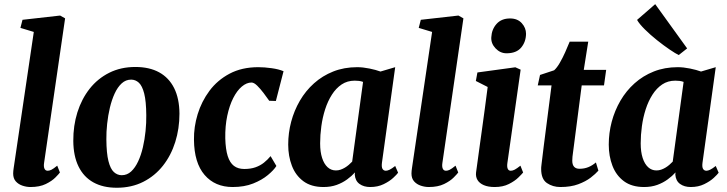

<svg xmlns="http://www.w3.org/2000/svg" viewBox="-20 -892 3507 926"><path d="M192.5 -105.5Q190 -88.5 194.5 -78.5Q199 -68.5 210 -68.5Q218 -68.5 227.5 -73Q237 -77.5 256 -93L269 -60Q264 -53 247.2 -36Q230.5 -19 200.8 -4.5Q171 10 127 10Q108 10 88.5 3.5Q69 -3 56.2 -17.2Q43.5 -31.5 43.5 -55Q43.5 -61 44.2 -68Q45 -75 46 -81.8Q47 -88.5 47.5 -92L143 -738L78.5 -757.5L88.5 -796.5L270 -817L294 -803.5Z M633 -569Q700.5 -569 747.5 -543.2Q794.5 -517.5 819.8 -467.2Q845 -417 845.5 -344Q845.5 -271.5 825.2 -207Q805 -142.5 766 -93Q727 -43.5 670.8 -15Q614.5 13.5 543 13.5Q477 13.5 430.2 -12.5Q383.5 -38.5 358.8 -89Q334 -139.5 333.5 -212.5Q333 -285.5 353.2 -350Q373.5 -414.5 412.2 -463.8Q451 -513 506.8 -541Q562.5 -569 633 -569ZM612.5 -508Q586.5 -508 566.8 -489.8Q547 -471.5 533 -441Q519 -410.5 510 -372.8Q501 -335 496.8 -295.2Q492.5 -255.5 493 -219.5Q493.5 -153 503 -115.2Q512.5 -77.5 529.2 -62.2Q546 -47 567 -47Q593 -47 612.5 -65Q632 -83 646.2 -113.5Q660.5 -144 669.2 -182Q678 -220 682 -260Q686 -300 685.5 -336.5Q685 -403.5 675.5 -440.8Q666 -478 649.8 -493Q633.5 -508 612.5 -508Z M1102 10Q1017 10 966.8 -48.2Q916.5 -106.5 915.5 -218Q914.5 -279.5 933.2 -341Q952 -402.5 990.2 -454Q1028.5 -505.5 1087.5 -536.8Q1146.5 -568 1225.5 -568Q1255 -568 1289.5 -563.2Q1324 -558.5 1347.5 -548.5L1310.5 -405L1278.5 -406Q1267 -422.5 1251.5 -443Q1236 -463.5 1220.5 -478.8Q1205 -494 1193 -494Q1169.5 -494 1146.2 -474.5Q1123 -455 1104.8 -419Q1086.5 -383 1076 -333.5Q1065.5 -284 1066.5 -224.5Q1068 -172 1078.2 -139.5Q1088.5 -107 1108.2 -92Q1128 -77 1158 -77Q1189 -77 1212.2 -85.2Q1235.5 -93.5 1253 -107.5Q1270.5 -121.5 1285 -139L1313 -91.5Q1300.5 -71.5 1272 -47.8Q1243.5 -24 1201 -7Q1158.5 10 1102 10Z M1822 -106.5Q1819.5 -86 1825 -77.2Q1830.5 -68.5 1841 -68.5Q1848.5 -68.5 1859 -73.5Q1869.5 -78.5 1886 -91.5L1900 -59Q1894.5 -51 1876.5 -34.2Q1858.5 -17.5 1830.2 -3.8Q1802 10 1765.5 10Q1734.5 10 1714 -4.8Q1693.5 -19.5 1691 -49.5L1692 -60.5Q1676.5 -43 1654.2 -26.8Q1632 -10.5 1603.8 -0.2Q1575.5 10 1540.5 10Q1481 10 1443.2 -18Q1405.5 -46 1387.8 -92.5Q1370 -139 1370 -194.5Q1370 -250.5 1384.2 -304.5Q1398.5 -358.5 1426.2 -406.2Q1454 -454 1494.5 -490.2Q1535 -526.5 1587.2 -547.2Q1639.5 -568 1702.5 -568Q1730 -568 1761.8 -561.5Q1793.5 -555 1815 -547L1886 -568ZM1731 -497Q1721.5 -500.5 1711.2 -501.8Q1701 -503 1691 -503Q1655 -503 1627.8 -484.8Q1600.5 -466.5 1580.8 -435.5Q1561 -404.5 1548.2 -365Q1535.5 -325.5 1529.8 -283.2Q1524 -241 1524 -200.5Q1524 -159.5 1533.5 -130.2Q1543 -101 1560 -85.5Q1577 -70 1600 -70Q1612 -70 1622.8 -73.8Q1633.5 -77.5 1643.5 -83.5Q1653.5 -89.5 1662.2 -97Q1671 -104.5 1678.5 -112.5Z M2113.5 -105.5Q2111 -88.5 2115.5 -78.5Q2120 -68.5 2131 -68.5Q2139 -68.5 2148.5 -73Q2158 -77.5 2177 -93L2190 -60Q2185 -53 2168.2 -36Q2151.5 -19 2121.8 -4.5Q2092 10 2048 10Q2029 10 2009.5 3.5Q1990 -3 1977.2 -17.2Q1964.5 -31.5 1964.5 -55Q1964.5 -61 1965.2 -68Q1966 -75 1967 -81.8Q1968 -88.5 1968.5 -92L2064 -738L1999.5 -757.5L2009.5 -796.5L2191 -817L2215 -803.5Z M2366 10Q2334.5 10 2313.5 1Q2292.5 -8 2283 -23.8Q2273.5 -39.5 2276 -60.5Q2279 -83.5 2283.5 -115Q2288 -146.5 2293.2 -185.8Q2298.5 -225 2305 -270.8Q2311.5 -316.5 2318.2 -367.2Q2325 -418 2332 -472.5L2275 -501.5L2282.5 -542.5L2465.5 -567.5L2491 -556L2427 -105.5Q2424.5 -87.5 2428.8 -78Q2433 -68.5 2443.5 -68.5Q2452.5 -68.5 2462.8 -74Q2473 -79.5 2490 -93L2503 -60Q2497.5 -53 2480.2 -36Q2463 -19 2434.2 -4.5Q2405.5 10 2366 10ZM2423 -635Q2392.5 -635 2370 -658.8Q2347.5 -682.5 2349.5 -712.5Q2351.5 -750.5 2375 -776.8Q2398.5 -803 2440 -803Q2476 -803 2496.5 -780.2Q2517 -757.5 2517 -729Q2516.5 -690 2493.5 -662.5Q2470.5 -635 2423 -635Z M2747.5 -186.5Q2745.5 -170.5 2743.8 -158.2Q2742 -146 2741 -136.2Q2740 -126.5 2740 -117Q2740 -97.5 2748.8 -87.8Q2757.5 -78 2775 -78Q2798 -78 2817.2 -85.8Q2836.5 -93.5 2854 -108.5L2866 -69Q2852.5 -53.5 2828.8 -35.2Q2805 -17 2769 -3.5Q2733 10 2682.5 10Q2646 10 2618 -9Q2590 -28 2590 -77Q2590 -80.5 2590.2 -85.8Q2590.5 -91 2592 -102Q2593.5 -113 2595.8 -132.8Q2598 -152.5 2602 -184L2640 -480H2573.5L2584.5 -530.5L2652.5 -553Q2666 -565 2679.8 -588.8Q2693.5 -612.5 2705.8 -640Q2718 -667.5 2727.5 -691H2817L2795.5 -555H2903.5L2893 -480H2785.5Z M3368 -106.5Q3365.5 -86 3371 -77.2Q3376.5 -68.5 3387 -68.5Q3394.5 -68.5 3405 -73.5Q3415.5 -78.5 3432 -91.5L3446 -59Q3440.5 -51 3422.5 -34.2Q3404.5 -17.5 3376.2 -3.8Q3348 10 3311.5 10Q3280.5 10 3260 -4.8Q3239.5 -19.5 3237 -49.5L3238 -60.5Q3222.5 -43 3200.2 -26.8Q3178 -10.5 3149.8 -0.2Q3121.5 10 3086.5 10Q3027 10 2989.2 -18Q2951.5 -46 2933.8 -92.5Q2916 -139 2916 -194.5Q2916 -250.5 2930.2 -304.5Q2944.5 -358.5 2972.2 -406.2Q3000 -454 3040.5 -490.2Q3081 -526.5 3133.2 -547.2Q3185.5 -568 3248.5 -568Q3276 -568 3307.8 -561.5Q3339.5 -555 3361 -547L3432 -568ZM3277 -497Q3267.5 -500.5 3257.2 -501.8Q3247 -503 3237 -503Q3201 -503 3173.8 -484.8Q3146.5 -466.5 3126.8 -435.5Q3107 -404.5 3094.2 -365Q3081.5 -325.5 3075.8 -283.2Q3070 -241 3070 -200.5Q3070 -159.5 3079.5 -130.2Q3089 -101 3106 -85.5Q3123 -70 3146 -70Q3158 -70 3168.8 -73.8Q3179.5 -77.5 3189.5 -83.5Q3199.5 -89.5 3208.2 -97Q3217 -104.5 3224.5 -112.5ZM3253.5 -626.5Q3238.5 -633.5 3209.8 -653Q3181 -672.5 3148.8 -698.2Q3116.5 -724 3090 -750.2Q3063.5 -776.5 3052.5 -796L3140 -872L3294 -658.5Z"/></svg>

Font: Merriweather Light 18pt ExtraBold
Style: Italic
Weight: 800
Italic angle: -7.8°
Version: Version 2.101